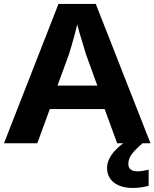

<svg xmlns="http://www.w3.org/2000/svg" viewBox="-20 -720 776 965"><path d="M625 103.5Q625 123 637 132.1Q648.9 141.1 669.4 141.1Q685.1 141.1 700.9 138.4Q716.8 135.7 727.1 132.8V213.9Q710.4 218.3 691.4 221.4Q672.4 224.6 647 224.6Q587.9 224.6 553 197.8Q518.1 170.9 518.1 123.5Q518.1 91.8 539.3 60.3Q560.5 28.8 599.6 0H568.8L505.9 -171.9H230.5L167.5 0H0L273.9 -700.2H461.4L736.3 0H696.3Q660.2 31.2 642.6 54.4Q625 77.6 625 103.5ZM469.2 -289.6 411.1 -450.2Q407.2 -463.9 398.7 -491.7Q390.1 -519.5 381.3 -549.3Q372.6 -579.1 368.2 -597.2Q363.3 -575.2 355.7 -547.4Q348.1 -519.5 340.6 -493.7Q333 -467.8 327.6 -450.2L269 -289.6Z"/></svg>

Font: Lunasima
Style: Bold
Weight: 700
Designer: The DocRepair Project, Monotype Design Team
Foundry: Google
Version: Version 2.009